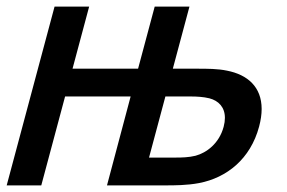

<svg xmlns="http://www.w3.org/2000/svg" viewBox="-23 -560 867 580"><path d="M-2.8 0H101.7L173.6 -268.5H371.6L300.2 0H479.2C501.7 0 542.2 0 578.5 -7C661.8 -23 733.5 -79.5 759.7 -177.5C764.9 -197 767.4 -214.8 767.4 -230.8C767.4 -297.6 724.7 -334.4 663 -346.5C634.6 -352.5 603.6 -352.5 570.6 -352.5H499.1L549.3 -540H444.3L394.1 -352.5H196.1L246.3 -540H141.8ZM427.2 -84 476.6 -268.5H557.1C569.6 -268.5 591.8 -267.5 609.6 -263C637.2 -255.8 656.4 -236.2 656.4 -203.9C656.4 -195.7 655.2 -186.8 652.6 -177C639 -126.5 601 -98.5 567.6 -89.5C547.3 -84.5 526.2 -84 507.7 -84Z"/></svg>

Font: Manrope
Style: SemiBoldItalic
Weight: 600
Italic angle: -15°
Designer: Mikhail Sharanda
Foundry: Mikhail Sharanda
Version: Version 4.502;hotconv 1.0.109;makeotfexe 2.5.65596